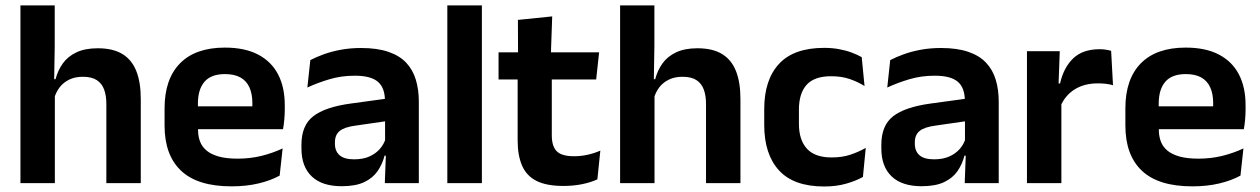

<svg xmlns="http://www.w3.org/2000/svg" viewBox="-20 -681 4686 714"><path d="M375.5 0V-294.5Q375.5 -325.5 367.2 -348Q359 -370.5 340 -383Q321 -395.5 288 -395.5Q259 -395.5 237.5 -385Q216 -374.5 202.2 -356.8Q188.5 -339 182 -316.5L156 -386.5H186.5Q195 -419 213.5 -445Q232 -471 264 -486.2Q296 -501.5 343.5 -501.5Q400 -501.5 435 -480.2Q470 -459 486.8 -417Q503.5 -375 503.5 -313V0ZM56 0V-661H183.5V-510L181 -357.5L184 -348V0Z M841 12Q715 12 653.5 -46Q592 -104 592 -214V-278Q592 -387 649.5 -445.5Q707 -504 816.5 -504Q890.5 -504 940 -478Q989.5 -452 1014.2 -404.2Q1039 -356.5 1039 -290V-272.5Q1039 -254.5 1037.2 -235.8Q1035.5 -217 1032.5 -200.5H916.5Q918 -228 918.2 -252.8Q918.5 -277.5 918.5 -297.5Q918.5 -332 907.5 -356.2Q896.5 -380.5 874 -393Q851.5 -405.5 816.5 -405.5Q765 -405.5 740.5 -377Q716 -348.5 716 -296V-250.5L716.5 -236V-197.5Q716.5 -174.5 723.8 -155Q731 -135.5 748 -121.2Q765 -107 793.2 -99Q821.5 -91 864 -91Q910 -91 951.8 -101.2Q993.5 -111.5 1031 -129L1020 -28Q986.5 -9.5 941.2 1.2Q896 12 841 12ZM660 -200.5V-285.5H1006.5V-200.5Z M1411 0 1415.5 -120 1412 -131V-284.5L1411.5 -306.5Q1411.5 -354.5 1385.2 -377Q1359 -399.5 1299.5 -399.5Q1249 -399.5 1204.8 -386.2Q1160.5 -373 1123 -355.5L1134 -457.5Q1156 -469 1184.2 -479.2Q1212.5 -489.5 1247.5 -496Q1282.5 -502.5 1323 -502.5Q1383 -502.5 1424.5 -488.2Q1466 -474 1490.8 -447.5Q1515.5 -421 1526.5 -384.2Q1537.5 -347.5 1537.5 -303V0ZM1250.5 11.5Q1177.5 11.5 1139.2 -25Q1101 -61.5 1101 -129V-143Q1101 -214.5 1145 -248.8Q1189 -283 1284.5 -296L1423.5 -315L1431 -232.5L1303 -214Q1261 -208.5 1243.2 -194Q1225.5 -179.5 1225.5 -151.5V-146.5Q1225.5 -119 1242.8 -103.8Q1260 -88.5 1297 -88.5Q1330 -88.5 1353.5 -99Q1377 -109.5 1392.2 -126.8Q1407.5 -144 1414 -165.5L1432 -102H1410Q1402 -70.5 1384.2 -44.8Q1366.5 -19 1334.5 -3.8Q1302.5 11.5 1250.5 11.5Z M1643.5 0V-661H1772V0Z M2075 10.5Q2012.5 10.5 1975.2 -8.2Q1938 -27 1921.5 -65Q1905 -103 1905 -158.5V-444.5H2032V-177.5Q2032 -137.5 2050.2 -118.8Q2068.5 -100 2114.5 -100Q2141.5 -100 2166.5 -105.8Q2191.5 -111.5 2212.5 -121L2201.5 -14Q2176.5 -2.5 2144.2 4Q2112 10.5 2075 10.5ZM1834 -385.5V-486.5H2208L2197 -385.5ZM1906.5 -477 1906 -607 2033.5 -620 2028.5 -477Z M2605.5 0V-294.5Q2605.5 -325.5 2597.2 -348Q2589 -370.5 2570 -383Q2551 -395.5 2518 -395.5Q2489 -395.5 2467.5 -385Q2446 -374.5 2432.2 -356.8Q2418.5 -339 2412 -316.5L2386 -386.5H2416.5Q2425 -419 2443.5 -445Q2462 -471 2494 -486.2Q2526 -501.5 2573.5 -501.5Q2630 -501.5 2665 -480.2Q2700 -459 2716.8 -417Q2733.5 -375 2733.5 -313V0ZM2286 0V-661H2413.5V-510L2411 -357.5L2414 -348V0Z M3045 12.5Q2931.5 12.5 2876.8 -47.5Q2822 -107.5 2822 -216V-276Q2822 -384 2877 -443.5Q2932 -503 3045 -503Q3074.5 -503 3100.2 -498.2Q3126 -493.5 3147.2 -485.5Q3168.5 -477.5 3184.5 -468.5L3195 -361Q3170.5 -376.5 3140.2 -387Q3110 -397.5 3070.5 -397.5Q3008.5 -397.5 2979.8 -365.8Q2951 -334 2951 -273.5V-220.5Q2951 -160.5 2980.8 -128Q3010.5 -95.5 3072.5 -95.5Q3112 -95.5 3142.5 -105.8Q3173 -116 3199.5 -131L3189 -23Q3164.5 -9 3127.5 1.8Q3090.5 12.5 3045 12.5Z M3567.5 0 3572 -120 3568.5 -131V-284.5L3568 -306.5Q3568 -354.5 3541.8 -377Q3515.5 -399.5 3456 -399.5Q3405.5 -399.5 3361.2 -386.2Q3317 -373 3279.5 -355.5L3290.5 -457.5Q3312.5 -469 3340.8 -479.2Q3369 -489.5 3404 -496Q3439 -502.5 3479.5 -502.5Q3539.5 -502.5 3581 -488.2Q3622.5 -474 3647.2 -447.5Q3672 -421 3683 -384.2Q3694 -347.5 3694 -303V0ZM3407 11.5Q3334 11.5 3295.8 -25Q3257.5 -61.5 3257.5 -129V-143Q3257.5 -214.5 3301.5 -248.8Q3345.5 -283 3441 -296L3580 -315L3587.5 -232.5L3459.5 -214Q3417.5 -208.5 3399.8 -194Q3382 -179.5 3382 -151.5V-146.5Q3382 -119 3399.2 -103.8Q3416.5 -88.5 3453.5 -88.5Q3486.5 -88.5 3510 -99Q3533.5 -109.5 3548.8 -126.8Q3564 -144 3570.5 -165.5L3588.5 -102H3566.5Q3558.5 -70.5 3540.8 -44.8Q3523 -19 3491 -3.8Q3459 11.5 3407 11.5Z M3923.5 -285 3891 -370.5H3922Q3935.5 -430 3971 -464Q4006.5 -498 4069.5 -498Q4082.5 -498 4093 -496.2Q4103.5 -494.5 4112 -492L4119 -364Q4108 -367.5 4093.5 -369.2Q4079 -371 4063 -371Q4012 -371 3976.2 -348.5Q3940.5 -326 3923.5 -285ZM3799 0V-490.5H3921L3915.5 -340L3927 -335.5V0Z M4414 12Q4288 12 4226.5 -46Q4165 -104 4165 -214V-278Q4165 -387 4222.5 -445.5Q4280 -504 4389.5 -504Q4463.5 -504 4513 -478Q4562.5 -452 4587.2 -404.2Q4612 -356.5 4612 -290V-272.5Q4612 -254.5 4610.2 -235.8Q4608.5 -217 4605.5 -200.5H4489.5Q4491 -228 4491.2 -252.8Q4491.5 -277.5 4491.5 -297.5Q4491.5 -332 4480.5 -356.2Q4469.5 -380.5 4447 -393Q4424.5 -405.5 4389.5 -405.5Q4338 -405.5 4313.5 -377Q4289 -348.5 4289 -296V-250.5L4289.5 -236V-197.5Q4289.5 -174.5 4296.8 -155Q4304 -135.5 4321 -121.2Q4338 -107 4366.2 -99Q4394.5 -91 4437 -91Q4483 -91 4524.8 -101.2Q4566.5 -111.5 4604 -129L4593 -28Q4559.5 -9.5 4514.2 1.2Q4469 12 4414 12ZM4233 -200.5V-285.5H4579.5V-200.5Z"/></svg>

Font: Anek Odia Medium SemiBold
Style: Regular
Weight: 600
Version: Version 1.003